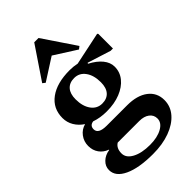

<svg xmlns="http://www.w3.org/2000/svg" viewBox="-307 -884 1228 1228"><g transform="rotate(-45 306.5 -270.5)"><path d="M286 -151Q227 -151 179 -168Q145 -163 145 -130Q145 -87 221 -87H405Q495 -87 546.5 -48Q598 -9 598 58Q598 115 560 158.5Q522 202 455.5 226.5Q389 251 302 251Q175 251 102.5 217Q30 183 30 124Q30 90 56 65Q82 40 122 34V31Q87 19 66 -10Q45 -39 45 -79Q45 -119 68.5 -150.5Q92 -182 130 -192Q95 -215 75 -248.5Q55 -282 55 -322Q55 -408 121.5 -457Q188 -506 304 -506Q337 -506 370 -499L593 -546L598 -540V-408H577L419 -458L416 -452Q468 -425 496 -390.5Q524 -356 524 -318Q524 -269 493.5 -231.5Q463 -194 409.5 -172.5Q356 -151 286 -151ZM301 -207Q344 -207 367.5 -233.5Q391 -260 391 -310Q391 -373 363 -411.5Q335 -450 289 -450Q246 -450 222.5 -423.5Q199 -397 199 -347Q199 -284 227 -245.5Q255 -207 301 -207ZM162 105Q162 146 208.5 171Q255 196 330 196Q397 196 440 172Q483 148 483 110Q483 78 457.5 58.5Q432 39 389 39H194Q162 59 162 105ZM139 -557 121 -571 270 -792H309L458 -571L440 -557L289 -653Z"/></g></svg>

Font: Platypi SemiBold
Style: Regular
Weight: 600
Designer: David Sargent
Foundry: Bolt Cutter Type
Version: Version 1.200; ttfautohint (v1.8.4.7-5d5b)